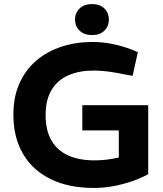

<svg xmlns="http://www.w3.org/2000/svg" viewBox="-20 -917 802 947"><path d="M443 10Q318 10 229 -34Q140 -78 93 -159Q46 -240 46 -351Q46 -439 76 -506Q106 -573 159.5 -618.5Q213 -664 284 -687Q355 -710 436 -710Q484 -710 532.5 -700.5Q581 -691 628 -673L660 -660L634 -543L595 -550Q553 -559 514.5 -564Q476 -569 441 -569Q371 -569 318 -546Q265 -523 235 -474.5Q205 -426 205 -349Q205 -274 233.5 -224.5Q262 -175 316 -150.5Q370 -126 447 -126Q475 -126 505 -129.5Q535 -133 566 -140V-274H386V-398H711V-58Q677 -39 632.5 -23.5Q588 -8 540 1Q492 10 443 10ZM434 -744Q395 -744 372.5 -766Q350 -788 350 -820Q350 -853 372.5 -875Q395 -897 434 -897Q473 -897 495 -875Q517 -853 517 -820Q517 -788 495 -766Q473 -744 434 -744Z"/></svg>

Font: REM SemiBold
Style: Regular
Weight: 600
Designer: Octavio Pardo
Foundry: Ashler Design
Version: Version 1.005;gftools[0.9.28]